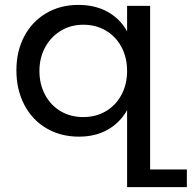

<svg xmlns="http://www.w3.org/2000/svg" viewBox="-20 -553 783 784"><path d="M743 139V211H499V-103Q469 -51 419 -23Q369 5 302 5Q227 5 169 -29.5Q111 -64 79 -125.5Q47 -187 47 -266Q47 -344 79 -404.5Q111 -465 168.5 -499Q226 -533 300 -533Q368 -533 419 -505Q470 -477 499 -425V-529H593V139ZM499 -263Q499 -318 476 -361Q453 -404 412.5 -428Q372 -452 320 -452Q269 -452 228.5 -427.5Q188 -403 164.5 -360Q141 -317 141 -263Q141 -209 164 -166Q187 -123 227.5 -99Q268 -75 320 -75Q372 -75 412.5 -99Q453 -123 476 -166Q499 -209 499 -263Z"/></svg>

Font: Montserrat arm2
Style: Regular
Weight: 400
Designer: Julieta Ulanovsky
Foundry: Julieta Ulanovsky
Version: Version 6.000